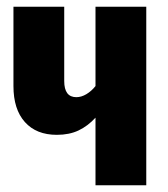

<svg xmlns="http://www.w3.org/2000/svg" viewBox="-20 -551 500 571"><path d="M415 -531V0H264V-201Q241 -176 213.5 -163Q186 -150 149 -150Q88 -150 54 -188Q20 -226 20 -295V-531H171V-310Q171 -262 207 -262Q222 -262 237 -271Q252 -280 264 -295V-531Z"/></svg>

Font: Fira Sans Extra Condensed
Style: Bold
Weight: 700
Width: 1
Designer: Carrois Corporate & Edenspiekermann AG
Foundry: Carrois Corporate GbR & Edenspiekermann AG
Version: Version 4.203